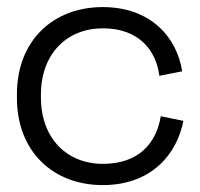

<svg xmlns="http://www.w3.org/2000/svg" viewBox="-20 -522 580 556"><path d="M277.5 14C419 14 492.5 -76 511 -172L445.5 -185.5C433 -107 381 -47.5 278 -47.5C174.5 -47.5 98.5 -120.5 98.5 -240V-248C98.5 -367 174.5 -440 278 -440C381 -440 432 -377.5 441.5 -302.5L507.5 -315.5C493 -411 419 -501.5 277.5 -501.5C134.5 -501.5 29 -405 29 -249V-238.5C29 -82.5 134.5 14 277.5 14Z"/></svg>

Font: MCL Standard Light
Style: Regular
Weight: 300
Designer: Květoslav Bartoš
Foundry: Florian Karsten
Version: Version 1.001;Glyphs 3.2.3 (3260)